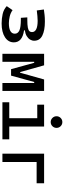

<svg xmlns="http://www.w3.org/2000/svg" viewBox="775 -1559 794 2384"><g transform="rotate(90 1172.0 -367.0)"><path d="M271.5 9.8Q211.9 9.8 154.5 -2.9Q97.2 -15.6 56.2 -53.7L106 -126Q141.1 -100.6 186.3 -90.3Q231.4 -80.1 267.6 -80.1Q332 -80.1 365.2 -98.9Q398.4 -117.7 398.4 -153.8Q398.4 -191.4 359.1 -210.2Q319.8 -229 221.7 -229H201.2L195.8 -309.1H223.1Q290.5 -309.1 323.7 -315.9Q356.9 -322.8 367.7 -335.7Q378.4 -348.6 378.4 -367.2Q378.4 -401.9 343 -419.7Q307.6 -437.5 238.3 -437.5Q204.6 -437.5 178.2 -434.3Q151.9 -431.2 109.9 -426.8L97.7 -514.6Q133.8 -519.5 165.8 -523.4Q197.8 -527.3 249 -527.3Q357.9 -527.3 421.9 -495.4Q485.8 -463.4 485.8 -394Q485.8 -367.7 471.2 -343.3Q456.5 -318.8 427.7 -301.5Q398.9 -284.2 356.4 -278.3V-268.6Q431.6 -257.8 468.8 -226.1Q505.9 -194.3 505.9 -141.6Q505.9 -73.2 442.4 -31.7Q378.9 9.8 271.5 9.8Z M862.3 -107.4 877 -219.7H882.8L966.8 -517.6H1026.4V-394.5H998L918.9 -107.4ZM648.4 0V-517.6H747.1V0ZM838.9 -107.4 759.8 -394.5H731.4V-517.6H791L875 -219.7H878.9L888.7 -107.4ZM1010.7 0V-517.6H1109.4V0Z M1447.3 0V-488.3H1550.8V0ZM1250 0V-85H1457V0ZM1541 0V-85H1710V0ZM1279.3 -432.6V-517.6H1550.8V-432.6ZM1495.6 -599.6Q1465.8 -599.6 1444.6 -620.8Q1423.3 -642.1 1423.3 -671.9Q1423.3 -702.1 1444.6 -723.1Q1465.8 -744.1 1495.6 -744.1Q1525.9 -744.1 1546.9 -723.1Q1567.9 -702.1 1567.9 -671.9Q1567.9 -642.1 1546.9 -620.8Q1525.9 -599.6 1495.6 -599.6Z M1887.7 0V-517.6H1991.2V0ZM1918 -424.8V-517.6H2255.9V-424.8Z"/></g></svg>

Font: Cascadia Mono PL
Style: Regular
Weight: 400
Monospace: yes
Designer: Aaron Bell
Foundry: Saja Typeworks
Version: Version 2102.003